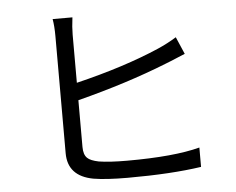

<svg xmlns="http://www.w3.org/2000/svg" viewBox="-53 -833 1107 899"><g transform="rotate(-5 500.0 -383.5)"><path d="M313 -160Q313 -124 330 -108Q344 -94 383 -86Q434 -78 516 -78Q737 -78 858 -110V-19Q717 2 512 2Q411 2 351 -8Q232 -30 232 -138V-688Q232 -735 226 -769H319Q313 -723 313 -688V-462Q541 -517 705 -588Q751 -608 793 -634L828 -553Q740 -516 733 -514Q547 -440 313 -380Z"/></g></svg>

Font: 思源黑体R
Style: Regular
Weight: 400
Designer: Ryoko NISHIZUKA  (kana & ideographs); Paul D. Hunt (Latin, Greek & Cyrillic); Wenlong ZHANG  (bopomofo); Sandoll Communi
Foundry: Adobe Systems Incorporated
Version: Version 1.00 June 24, 2014, initial release